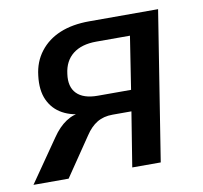

<svg xmlns="http://www.w3.org/2000/svg" viewBox="-63 -558 660 624"><g transform="rotate(-10 267.0 -246.0)"><path d="M-1 0 96 -140Q117 -171 142 -187.5Q167 -204 193 -204H206L205 -199Q162 -200 131 -217Q100 -234 85 -266.5Q70 -299 76 -347Q81 -392 106.5 -425Q132 -458 173 -475Q214 -492 270 -492H497L419 0H325L354 -180H292Q262 -180 240.5 -167Q219 -154 202 -128L115 0ZM255 -249H365L392 -423H281Q232 -423 203.5 -400.5Q175 -378 170 -336Q164 -294 186 -271.5Q208 -249 255 -249Z"/></g></svg>

Font: Nunito Sans 10pt SemiCondensed SemiBold
Style: Italic
Weight: 600
Width: 4
Italic angle: -9°
Designer: Vernon Adams
Foundry: Vernon Adams
Version: Version 3.101;gftools[0.9.27]